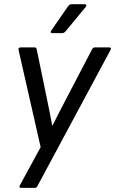

<svg xmlns="http://www.w3.org/2000/svg" viewBox="-20 -715 552 920"><path d="M230 -556.2Q224.6 -556.2 223.1 -559.3Q221.7 -562.5 225.1 -567.9L306.2 -685.1Q312.5 -694.8 323.2 -694.8H386.2Q392.1 -694.8 393.6 -691.2Q395 -687.5 391.1 -682.1L294.9 -565.9Q286.6 -556.2 278.8 -556.2ZM80.1 185.1Q75.2 185.1 73.7 181.4Q72.3 177.7 75.2 172.9L174.8 -9.8L68.8 -476.1Q67.4 -481 70.1 -484.4Q72.8 -487.8 78.1 -487.8H146Q154.3 -487.8 155.8 -479L202.1 -254.9Q223.6 -151.4 230 -113.8H231.9Q261.2 -172.9 303.2 -252.9L421.9 -480Q425.8 -487.8 435.1 -487.8H503.9Q509.3 -487.8 511 -484.6Q512.7 -481.4 509.8 -476.1L159.2 176.8Q155.3 185.1 146 185.1Z"/></svg>

Font: Sofia Sans
Style: Italic
Weight: 400
Italic angle: -9°
Designer: Botio Nikoltchev, Ani Petrova
Foundry: lettersoup
Version: Version 4.100